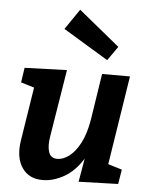

<svg xmlns="http://www.w3.org/2000/svg" viewBox="-58 -887 731 946"><g transform="rotate(5 308.0 -414.0)"><path d="M190 12Q121 13 86.5 -37.5Q52 -88 65 -172L107 -438L41 -458L52 -531L261 -538L207 -205Q199 -157 209 -127.5Q219 -98 252 -98Q280 -98 310 -120.5Q340 -143 364 -189Q388 -235 400 -307L435 -534H573L504 -94L573 -73L561 -1L366 5L386 -111Q346 -47 293 -17.5Q240 12 190 12ZM300 -840 503 -674 454 -604 231 -739Z"/></g></svg>

Font: Bitter
Style: Bold Italic
Weight: 700
Italic angle: -9°
Designer: Sol Matas, and Bitter project Authors
Foundry: Sol Matas
Version: Version 2.001